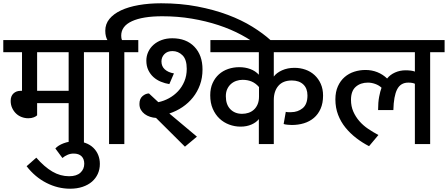

<svg xmlns="http://www.w3.org/2000/svg" viewBox="-30 -877 2727 1169"><path d="M196 -559V-324H388V-559ZM196 -175Q191 -169 176.5 -163Q162 -157 142 -157Q121 -157 101.5 -164.5Q82 -172 67.5 -186Q53 -200 44 -219.5Q35 -239 35 -263Q35 -292 52 -308Q69 -324 95 -324H104V-559H-10V-633H569V-559H481V0H388V-249H196Z M307 27Q324 8 357 -4.5Q390 -17 426 -17Q462 -17 490.5 -6.5Q519 4 538.5 23Q558 42 568 67Q578 92 578 121Q578 154 565.5 181.5Q553 209 530 229Q507 249 473 260.5Q439 272 397 272Q322 272 252.5 236.5Q183 201 132 135L191 83Q240 139 288.5 167.5Q337 196 391 196Q436 196 459.5 174.5Q483 153 483 120Q483 91 466.5 74.5Q450 58 418 58Q399 58 381.5 65.5Q364 73 350 85Z M634 -559H549V-633H624Q619 -641 615 -655.5Q611 -670 611 -690Q611 -731 636.5 -762Q662 -793 707 -814Q752 -835 814.5 -846Q877 -857 951 -857Q1069 -857 1171 -837.5Q1273 -818 1357 -786.5Q1441 -755 1507 -714Q1573 -673 1619 -631L1629 -622L1575 -574L1554 -590Q1504 -630 1440 -664.5Q1376 -699 1300 -724Q1224 -749 1138 -763.5Q1052 -778 958 -778Q839 -778 773.5 -748Q708 -718 708 -660Q708 -653 709 -646Q710 -639 713 -633H812V-559H727V0H634Z M1547 -347Q1527 -370 1502.5 -380.5Q1478 -391 1447 -391Q1427 -391 1408.5 -384.5Q1390 -378 1376 -365.5Q1362 -353 1353.5 -334.5Q1345 -316 1345 -291Q1345 -240 1372.5 -212Q1400 -184 1444 -184Q1464 -184 1482.5 -190Q1501 -196 1515.5 -209Q1530 -222 1538.5 -242Q1547 -262 1547 -290ZM1637 0H1546V-152Q1531 -132 1501.5 -119Q1472 -106 1435 -106Q1399 -106 1365.5 -118.5Q1332 -131 1306.5 -155Q1281 -179 1265.5 -214.5Q1250 -250 1250 -297Q1250 -339 1264.5 -371Q1279 -403 1303 -424.5Q1327 -446 1359 -457Q1391 -468 1427 -468Q1463 -468 1494 -456.5Q1525 -445 1546 -422V-559H1251V-633H1989V-559H1637V-411Q1654 -434 1687.5 -449Q1721 -464 1763 -464Q1798 -464 1829.5 -453Q1861 -442 1885 -420Q1909 -398 1923 -366.5Q1937 -335 1937 -295Q1937 -249 1922 -215Q1907 -181 1881 -159Q1855 -137 1820.5 -126.5Q1786 -116 1747 -116Q1736 -116 1720.5 -117.5Q1705 -119 1697 -122L1710 -196Q1718 -194 1726 -194Q1734 -194 1742 -194Q1783 -194 1812.5 -218Q1842 -242 1842 -296Q1842 -339 1816.5 -363Q1791 -387 1747 -387Q1693 -387 1665 -354.5Q1637 -322 1637 -268ZM1019 -644Q1104 -644 1153.5 -592.5Q1203 -541 1203 -454Q1203 -403 1187.5 -360.5Q1172 -318 1145 -284Q1118 -250 1081 -225Q1044 -200 1001 -186L1169 -45L1096 16L920 -159Q902 -160 883.5 -166Q865 -172 851 -182.5Q837 -193 828 -208Q819 -223 819 -244Q819 -276 838 -292Q857 -308 877 -308L934 -255Q968 -262 999 -279Q1030 -296 1054 -321.5Q1078 -347 1092.5 -381.5Q1107 -416 1107 -458Q1107 -515 1081 -540.5Q1055 -566 1020 -566Q989 -566 971 -547.5Q953 -529 953 -503Q953 -473 973.5 -454.5Q994 -436 1029 -430L1001 -365Q975 -369 949.5 -379.5Q924 -390 904.5 -407.5Q885 -425 873 -450Q861 -475 861 -508Q861 -536 872.5 -561Q884 -586 905 -604.5Q926 -623 955 -633.5Q984 -644 1019 -644Z M2293 -343Q2277 -358 2254.5 -366Q2232 -374 2210 -374Q2165 -374 2136 -348.5Q2107 -323 2107 -269Q2107 -230 2121 -198Q2135 -166 2158 -139.5Q2181 -113 2211.5 -92.5Q2242 -72 2274 -55L2217 13Q2176 -8 2139 -36.5Q2102 -65 2073.5 -100Q2045 -135 2028.5 -178Q2012 -221 2012 -272Q2012 -318 2027.5 -352Q2043 -386 2068.5 -408Q2094 -430 2127 -440.5Q2160 -451 2195 -451Q2234 -451 2267.5 -437.5Q2301 -424 2327 -399Q2345 -422 2375 -435.5Q2405 -449 2440 -449Q2456 -449 2472 -447Q2488 -445 2496 -441V-559H1965V-633H2677V-559H2589V0H2496V-367Q2482 -374 2456 -374Q2409 -374 2388 -333Q2367 -292 2365 -207H2272Q2272 -254 2278.5 -288Q2285 -322 2293 -343Z"/></svg>

Font: Mukta Medium
Style: Regular
Weight: 500
Designer: Girish Dalvi and Yashodeep Gholap
Foundry: Ek Type
Version: Version 2.538;PS 1.002;hotconv 16.6.51;makeotf.lib2.5.65220;